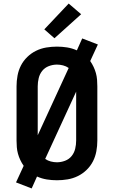

<svg xmlns="http://www.w3.org/2000/svg" viewBox="-20 -1005 640 1079"><path d="M158 54 70 20 113 -73Q102 -89 94 -106Q86 -123 81 -141Q76 -159 74.5 -178Q73 -197 73 -215V-520Q73 -550 78.5 -580Q84 -610 97.5 -636.5Q111 -663 133 -684.5Q155 -706 182.5 -719.5Q210 -733 240 -738Q270 -743 300 -743Q329 -743 357 -738.5Q385 -734 412 -722L442 -789L530 -755L487 -662Q498 -646 506 -629Q514 -612 519 -594Q524 -576 525.5 -557Q527 -538 527 -520V-215Q527 -185 521.5 -155Q516 -125 502.5 -98.5Q489 -72 467 -50.5Q445 -29 417.5 -15.5Q390 -2 360 3Q330 8 300 8Q271 8 243 3.5Q215 -1 188 -13ZM192 -245 366 -623Q352 -633 334.5 -637.5Q317 -642 300 -642Q277 -642 254.5 -633.5Q232 -625 217.5 -607Q203 -589 197.5 -566Q192 -543 192 -520ZM300 -93Q323 -93 345.5 -101.5Q368 -110 382.5 -128Q397 -146 402.5 -169Q408 -192 408 -215V-490L234 -112Q248 -102 265.5 -97.5Q283 -93 300 -93ZM286 -790 229 -840 366 -985 436 -925Z"/></svg>

Font: Iosevka Aile
Style: Bold
Weight: 700
Designer: Belleve Invis
Foundry: Belleve Invis
Version: Version 28.0.1; ttfautohint (v1.8.4)